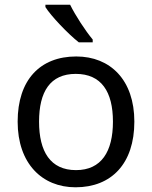

<svg xmlns="http://www.w3.org/2000/svg" viewBox="-20 -786 645 816"><path d="M278 -766H173V-756C196 -719 269 -642 315 -606H374V-618C343 -655 300 -721 278 -766ZM551 -269C551 -446 449 -546 304 -546C150 -546 55 -446 55 -269C55 -91 159 10 301 10C454 10 551 -91 551 -269ZM146 -269C146 -396 193 -472 302 -472C411 -472 460 -396 460 -269C460 -142 411 -63 303 -63C194 -63 146 -142 146 -269Z"/></svg>

Font: Noto Sans Mahajani
Style: Regular
Weight: 400
Designer: Monotype Design Team
Foundry: Monotype Imaging Inc.
Version: Version 2.003